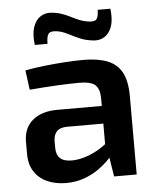

<svg xmlns="http://www.w3.org/2000/svg" viewBox="-52 -759 665 813"><g transform="rotate(-5 280.5 -352.0)"><path d="M315 -503Q374 -503 415 -487.5Q456 -472 476.5 -435Q497 -398 497 -333V0H401L384 -106L375 -120V-334Q375 -373 357 -390.5Q339 -408 288 -408Q250 -408 192.5 -405Q135 -402 77 -397L66 -480Q101 -487 145 -492Q189 -497 234 -500Q279 -503 315 -503ZM445 -302 444 -227H219Q189 -226 176 -211Q163 -196 163 -170V-143Q163 -113 179 -98Q195 -83 229 -83Q256 -83 289 -93.5Q322 -104 354.5 -125Q387 -146 413 -175V-112Q403 -97 384 -76.5Q365 -56 337.5 -36Q310 -16 274.5 -3Q239 10 196 10Q152 10 117 -5.5Q82 -21 62 -51.5Q42 -82 42 -127V-179Q42 -237 80.5 -269.5Q119 -302 186 -302ZM195 -714Q219 -712 238.5 -705.5Q258 -699 275.5 -690Q293 -681 311 -673.5Q329 -666 350 -663Q377 -659 385 -670.5Q393 -682 393 -709H447Q455 -645 431.5 -611.5Q408 -578 367 -581Q333 -584 306.5 -595.5Q280 -607 257 -619Q234 -631 210 -634Q184 -637 176.5 -625Q169 -613 169 -584H115Q109 -630 119 -659.5Q129 -689 149.5 -702.5Q170 -716 195 -714Z"/></g></svg>

Font: Exo 2 SemiBold
Style: Regular
Weight: 600
Designer: Natanael Gama
Foundry: Natanael Gama
Version: Version 2.010